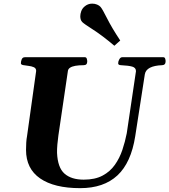

<svg xmlns="http://www.w3.org/2000/svg" viewBox="-20 -1002 915 1037"><path d="M413.1 14.2Q272.9 14.2 196.8 -38.3Q120.6 -90.8 120.6 -192.4Q120.6 -212.4 121.8 -231.9Q123 -251.5 126 -266.6L175.3 -619.1Q175.3 -633.3 162.8 -638.9Q150.4 -644.5 134 -646.2Q117.7 -647.9 105.2 -650.4Q92.8 -652.8 92.8 -660.2Q92.8 -670.9 97.4 -681.9Q102.1 -692.9 114.3 -692.9H439Q446.3 -692.9 448.7 -684.8Q451.2 -676.8 451.2 -670.4Q451.2 -649.9 432.1 -649.9Q405.3 -649.9 386.7 -646.5Q368.2 -643.1 358.2 -636.2Q348.1 -629.4 346.7 -618.7L295.4 -270.5Q292 -247.6 289.8 -221.2Q287.6 -194.8 288.1 -176.3Q291.5 -96.7 328.4 -64.2Q365.2 -31.7 432.1 -31.7Q493.2 -31.7 533.9 -53.5Q574.7 -75.2 600.3 -111.6Q626 -147.9 640.9 -192.4Q655.8 -236.8 664.6 -282.2L714.4 -617.7Q714.4 -636.2 694.6 -642.1Q674.8 -647.9 633.3 -649.9Q618.2 -650.4 618.2 -660.2Q618.2 -670.9 624.5 -681.9Q630.9 -692.9 639.6 -692.9H862.3Q869.6 -692.9 872.1 -685.3Q874.5 -677.7 874.5 -671.4Q874.5 -650.4 855.5 -649.9Q814 -648.4 790 -636.2Q766.1 -624 762.2 -600.6L710.4 -266.6Q688 -123 614 -54.4Q540 14.2 413.1 14.2ZM597.7 -754.9Q531.2 -811 482.9 -841.8Q434.6 -872.6 424.3 -882.8Q413.6 -893.6 413.6 -914.1Q413.6 -926.8 418.7 -941.2Q423.8 -955.6 436 -966.3Q454.1 -982.4 478 -982.4Q492.2 -982.4 504.4 -977.3Q516.6 -972.2 522.9 -964.8Q532.7 -954.1 558.1 -903.3Q583.5 -852.5 629.4 -783.2Z"/></svg>

Font: Gelasio
Style: Bold Italic
Weight: 700
Italic angle: -8.5°
Designer: Eben Sorkin
Foundry: Eben Sorkin
Version: Version 1.008